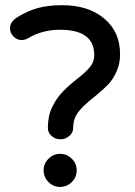

<svg xmlns="http://www.w3.org/2000/svg" viewBox="-20 -718 525 748"><path d="M259.8 -8.8Q240.2 10.3 214.1 10.3Q188 10.3 168.9 -8.8Q149.9 -27.8 149.9 -54.2Q149.9 -80.6 168.9 -99.6Q188 -118.7 214.4 -118.7Q240.7 -118.7 259.8 -99.6Q278.8 -80.6 278.8 -54.2Q278.8 -27.8 259.8 -8.8ZM166.5 -219.7Q166.5 -266.1 182.6 -299.3Q197.8 -331.1 217.8 -353.5Q237.3 -376 276.9 -407.7Q316.4 -438.5 331.8 -458.5Q347.2 -478.5 347.2 -502Q347.2 -545.4 322.8 -569.8Q290.5 -602.1 213.9 -602.1Q180.2 -602.1 148.7 -594Q117.2 -585.9 92.8 -570.8Q78.1 -562 64.5 -562Q46.4 -562 32.7 -575.7Q19 -589.4 19 -607.4Q19 -632.8 45.9 -649.9Q86.9 -675.8 128.4 -687Q170.4 -697.8 221.7 -697.8Q324.2 -697.8 385.7 -646Q447.8 -594.2 447.8 -506.8Q447.8 -469.7 434.1 -439.5Q420.4 -409.2 401.4 -388.7Q382.3 -369.1 347.2 -340.3Q301.8 -304.7 283.4 -279.3Q265.1 -253.9 265.1 -219.7Q265.1 -203.1 252.4 -190.4L250 -188.5Q235.4 -175.3 215.8 -175.3Q193.8 -175.3 178.7 -190.4Q166.5 -202.6 166.5 -219.7Z"/></svg>

Font: YuPearl-Medium
Style: Medium
Weight: 500
Designer: Max Yao
Foundry: Max-Everyday
Version: Version 1.011; ttfautohint (v1.8.3)